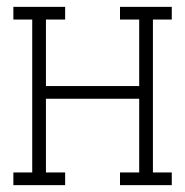

<svg xmlns="http://www.w3.org/2000/svg" viewBox="-20 -540 540 560"><path d="M19 0V-37H74V-483H19V-520H170V-483H114V-289H386V-483H330V-520H481V-483H426V-37H481V0H330V-37H386V-252H114V-37H170V0Z"/></svg>

Font: Iosevka Curly Slab Extralight
Style: Regular
Weight: 200
Monospace: yes
Designer: Belleve Invis
Foundry: Belleve Invis
Version: Version 22.1.2; ttfautohint (v1.8.4)